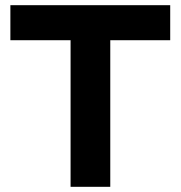

<svg xmlns="http://www.w3.org/2000/svg" viewBox="-20 -720 696 740"><path d="M20 -565V-700H636V-565H405V0H252V-565Z"/></svg>

Font: Rosa Sans
Style: Bold
Weight: 700
Designer: Pentagram / MCKL
Foundry: Pentagram / MCKL
Version: Version 1.005;September 16, 2019;FontCreator 11.5.0.2425 64-